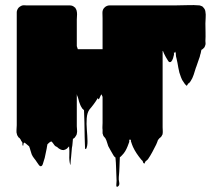

<svg xmlns="http://www.w3.org/2000/svg" viewBox="-20 -541 837 745"><path d="M777 -450Q777 -433 777.5 -416Q778 -399 777 -382Q777 -378 777.5 -374.5Q778 -371 777 -367Q776 -364 774.5 -360Q773 -356 770 -354Q767 -350 762 -348Q761 -347 760 -340.5Q759 -334 757 -329Q756 -325 755 -320.5Q754 -316 752 -312Q750 -305 747 -297.5Q744 -290 742 -283L740 -278Q736 -265 731.5 -251Q727 -237 719 -225Q718 -224 717 -223Q716 -222 715 -220Q711 -214 711.5 -215Q712 -216 713 -219Q711 -217 710 -217Q709 -216 708.5 -214Q708 -212 706 -210Q704 -207 702 -210Q700 -213 698 -214L692 -223Q686 -231 684.5 -236Q683 -241 682 -242Q675 -259 672 -278Q669 -297 665 -314Q664 -316 663 -322Q662 -328 662 -334Q663 -338 662 -341Q661 -340 661 -338Q661 -336 659 -336Q657 -336 655 -339V-328Q655 -327 654.5 -326.5Q654 -326 654 -325Q652 -314 648 -307Q648 -307 648 -306.5Q648 -306 647 -306Q645 -302 643 -301Q642 -300 638 -300Q634 -301 631 -307Q627 -313 623.5 -319.5Q620 -326 617 -332Q617 -333 614 -339Q614 -340 613.5 -340.5Q613 -341 613 -342Q612 -343 611 -344Q608 -348 610 -346Q612 -344 611 -341V-47Q611 -41 611.5 -34.5Q612 -28 611 -22Q611 -20 610 -18Q610 -18 610 -17.5Q610 -17 609 -17Q608 -13 604 -9Q603 -8 598 -4Q596 -2 595 0Q593 2 593 2Q592 6 590 10.5Q588 15 586 20Q579 34 571 49Q563 64 554 77Q552 79 552 79Q551 80 548.5 82Q546 84 544 86Q543 87 542.5 89.5Q542 92 540 94Q540 94 536 91Q535 89 534.5 86.5Q534 84 533 83Q530 81 527 77Q518 66 510 54Q502 42 496 29Q494 24 492 19Q490 14 489 10Q487 6 488 4Q489 2 484 0L482 2Q481 3 481.5 6Q482 9 481 11L475 27Q471 37 466 45.5Q461 54 453 62L448 67Q447 67 445 69Q444 88 443.5 107Q443 126 441 146Q440 155 442.5 166.5Q445 178 437 183Q430 187 431.5 173Q433 159 432 152Q431 132 430.5 111Q430 90 428 70Q427 70 425 68Q425 67 424.5 67Q424 67 424 67Q424 67 424 66.5Q424 66 423 66Q423 65 421 63L418 58Q413 50 408.5 41.5Q404 33 400 26Q397 18 395 10.5Q393 3 389 -4Q389 -5 384 -10Q384 -11 383.5 -11Q383 -11 383 -11Q379 -17 379 -21Q378 -22 378 -23V-37Q377 -44 377.5 -50.5Q378 -57 378 -64V-165L374 -175Q371 -172 369.5 -168Q368 -164 366 -160Q365 -159 364 -157Q363 -155 362 -156Q360 -158 360 -161L356 -155Q352 -148 343.5 -136.5Q335 -125 327 -116Q318 -103 316.5 -82Q315 -61 317 -37.5Q319 -14 319.5 6Q320 26 314 37Q314 38 312 37Q310 36 310 35Q309 20 308.5 -9.5Q308 -39 307.5 -68.5Q307 -98 306 -113Q304 -115 302.5 -117Q301 -119 299 -120Q299 -121 298.5 -121Q298 -121 298 -122Q294 -128 291.5 -134Q289 -140 287 -146Q286 -151 284.5 -155.5Q283 -160 282 -164L279 -171Q279 -174 278.5 -175Q278 -176 278 -171V-51Q278 -44 279 -37Q280 -30 278 -22Q278 -21 277.5 -20Q277 -19 277 -18L274 -13Q274 -12 270 -7Q270 -7 269.5 -7Q269 -7 269 -6L263 -2Q262 6 261.5 15Q261 24 259 33L256 67Q255 72 254.5 81Q254 90 253.5 96Q253 102 252 97Q248 80 249 62Q250 44 248 27Q248 27 243 32Q242 33 241.5 34Q241 35 239 36Q227 45 215 39Q208 36 201 29Q194 27 189.5 20Q185 13 180 8Q178 8 174 10Q170 14 167 16L164 19Q163 23 162.5 27Q162 31 161 36Q158 48 156 60Q154 72 150 83Q149 86 146.5 94.5Q144 103 139 104Q135 105 130 98Q125 91 123 88Q118 80 112.5 73.5Q107 67 103 58Q100 50 98 42Q96 34 93 27Q93 27 93 26.5Q93 26 92 26L80 16Q79 15 78 14.5Q77 14 76 13Q72 11 71 18.5Q70 26 69 25Q67 22 67 19Q67 16 67 12Q66 12 65.5 10Q65 8 63 7Q62 4 60 0.5Q58 -3 56 -5L55 -6Q54 -6 53 -7L50 -11Q49 -12 47 -16Q47 -17 46.5 -17.5Q46 -18 46 -19Q43 -27 44 -36.5Q45 -46 45 -55V-493Q45 -502 52 -511Q57 -516 64 -519Q69 -521 74 -520.5Q79 -520 84 -520H251Q262 -520 269 -513Q272 -512 273 -509Q274 -508 275 -505.5Q276 -503 277 -501Q278 -497 278.5 -493.5Q279 -490 279 -486Q279 -481 278.5 -475.5Q278 -470 278 -465V-362L282 -350H378V-469Q378 -479 377.5 -490Q377 -501 383 -509Q385 -511 386 -512Q387 -513 388 -514Q396 -520 405 -520H658Q681 -520 707 -521Q733 -522 755 -520L763 -517Q765 -516 766.5 -515Q768 -514 769 -512Q776 -505 777 -496Q779 -485 778 -473Q777 -461 777 -450ZM52 -8Q52 -8 52 -8Q52 -8 53 -7L55 -4Q54 -5 53.5 -6Q53 -7 55 -4Q53 -7 52 -8Z"/></svg>

Font: Rubik Wet Paint
Style: Regular
Weight: 400
Designer: Hubert and Fischer, NaN
Foundry: Hubert and Fischer, NaN
Version: Version 2.200